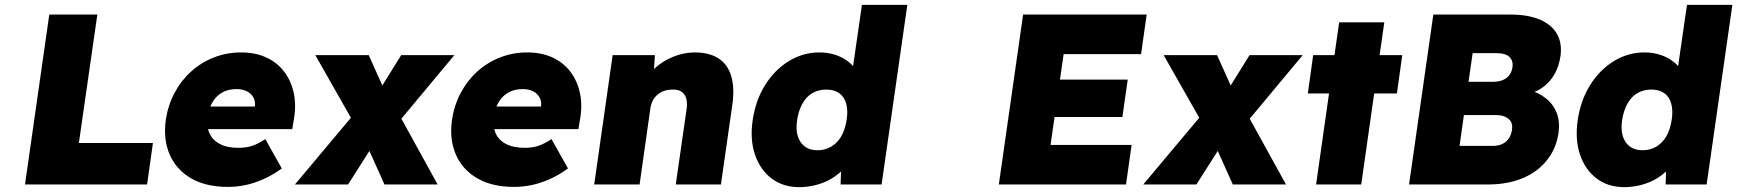

<svg xmlns="http://www.w3.org/2000/svg" viewBox="-20 -760 7157 791"><path d="M83 0 183 -700H381L305 -171H610L586 0Z M919 10Q828 10 767 -25.5Q706 -61 679 -123.5Q652 -186 663 -266Q672 -326 699 -377Q726 -428 767.5 -465.5Q809 -503 861.5 -523.5Q914 -544 973 -544Q1031 -544 1075.5 -524Q1120 -504 1149 -467Q1178 -430 1189.5 -380Q1201 -330 1191 -270L1184 -228H764L754 -321H1048L1027 -301L1030 -320Q1033 -342 1024 -358.5Q1015 -375 997 -384Q979 -393 955 -393Q921 -393 896.5 -379.5Q872 -366 856.5 -341Q841 -316 836 -281Q830 -241 842.5 -212Q855 -183 885.5 -167Q916 -151 963 -151Q994 -151 1018.5 -159Q1043 -167 1073 -187L1141 -66Q1102 -38 1064.5 -21.5Q1027 -5 991 2.5Q955 10 919 10Z M1564 0 1497 -149 1442 -246 1279 -533H1499L1561 -395L1622 -292L1783 0ZM1195 0 1456 -311 1538 -195 1414 0ZM1592 -221 1511 -337 1633 -533H1852Z M2098 10Q2007 10 1946 -25.5Q1885 -61 1858 -123.5Q1831 -186 1842 -266Q1851 -326 1878 -377Q1905 -428 1946.5 -465.5Q1988 -503 2040.5 -523.5Q2093 -544 2152 -544Q2210 -544 2254.5 -524Q2299 -504 2328 -467Q2357 -430 2368.5 -380Q2380 -330 2370 -270L2363 -228H1943L1933 -321H2227L2206 -301L2209 -320Q2212 -342 2203 -358.5Q2194 -375 2176 -384Q2158 -393 2134 -393Q2100 -393 2075.5 -379.5Q2051 -366 2035.5 -341Q2020 -316 2015 -281Q2009 -241 2021.5 -212Q2034 -183 2064.5 -167Q2095 -151 2142 -151Q2173 -151 2197.5 -159Q2222 -167 2252 -187L2320 -66Q2281 -38 2243.5 -21.5Q2206 -5 2170 2.5Q2134 10 2098 10Z M2428 0 2504 -533H2678L2671 -425L2631 -413Q2646 -451 2679.5 -480.5Q2713 -510 2755.5 -527Q2798 -544 2842 -544Q2902 -544 2940 -519.5Q2978 -495 2992.5 -446.5Q3007 -398 2997 -328L2950 0H2764L2809 -313Q2812 -339 2806.5 -356.5Q2801 -374 2786.5 -383Q2772 -392 2750 -391Q2733 -391 2717.5 -386Q2702 -381 2689.5 -370.5Q2677 -360 2670 -347Q2663 -334 2660 -318L2615 0H2522Q2488 0 2464.5 0Q2441 0 2428 0Z M3273 11Q3206 11 3159 -24.5Q3112 -60 3090.5 -122.5Q3069 -185 3081 -266Q3093 -347 3132 -409.5Q3171 -472 3229.5 -508Q3288 -544 3356 -544Q3391 -544 3421.5 -534Q3452 -524 3475 -506Q3498 -488 3512 -464Q3526 -440 3527 -413L3482 -401L3531 -740H3718L3612 0H3443L3447 -119L3483 -112Q3475 -86 3455 -64Q3435 -42 3407 -25Q3379 -8 3344 1.5Q3309 11 3273 11ZM3348 -141Q3380 -141 3405.5 -156.5Q3431 -172 3446.5 -199.5Q3462 -227 3468 -266Q3474 -305 3466 -333.5Q3458 -362 3437 -376.5Q3416 -391 3384 -391Q3352 -391 3327 -376.5Q3302 -362 3286 -333.5Q3270 -305 3264 -266Q3258 -227 3266.5 -199.5Q3275 -172 3295.5 -156.5Q3316 -141 3348 -141Z M4095 0 4195 -700H4704L4681 -537H4362L4308 -163H4642L4619 0ZM4229 -278 4251 -432H4626L4604 -278Z M5059 0 4992 -149 4937 -246 4774 -533H4994L5056 -395L5117 -292L5278 0ZM4690 0 4951 -311 5033 -195 4909 0ZM5087 -221 5006 -337 5128 -533H5347Z M5402 0 5497 -668H5683L5588 0ZM5368 -375 5390 -533H5757L5735 -375Z M5785 0 5885 -700H6202Q6276 -700 6324.5 -679Q6373 -658 6394.5 -620Q6416 -582 6409 -530Q6400 -468 6365 -427Q6330 -386 6273 -372V-391Q6317 -380 6348 -355.5Q6379 -331 6393 -295.5Q6407 -260 6401 -214Q6393 -160 6367.5 -120Q6342 -80 6303 -53Q6264 -26 6215.5 -13Q6167 0 6112 0ZM5993 -159H6129Q6152 -159 6168.5 -166.5Q6185 -174 6195.5 -189Q6206 -204 6209 -225Q6212 -245 6205 -258Q6198 -271 6182 -278.5Q6166 -286 6142 -286H6011ZM6030 -423H6130Q6154 -423 6171 -430Q6188 -437 6198 -450.5Q6208 -464 6211 -482Q6215 -509 6199 -525Q6183 -541 6144 -541H6047Z M6672 11Q6605 11 6558 -24.5Q6511 -60 6489.5 -122.5Q6468 -185 6480 -266Q6492 -347 6531 -409.5Q6570 -472 6628.5 -508Q6687 -544 6755 -544Q6790 -544 6820.5 -534Q6851 -524 6874 -506Q6897 -488 6911 -464Q6925 -440 6926 -413L6881 -401L6930 -740H7117L7011 0H6842L6846 -119L6882 -112Q6874 -86 6854 -64Q6834 -42 6806 -25Q6778 -8 6743 1.5Q6708 11 6672 11ZM6747 -141Q6779 -141 6804.5 -156.5Q6830 -172 6845.5 -199.5Q6861 -227 6867 -266Q6873 -305 6865 -333.5Q6857 -362 6836 -376.5Q6815 -391 6783 -391Q6751 -391 6726 -376.5Q6701 -362 6685 -333.5Q6669 -305 6663 -266Q6657 -227 6665.5 -199.5Q6674 -172 6694.5 -156.5Q6715 -141 6747 -141Z"/></svg>

Font: Lexend ExtBd
Style: Italic
Weight: 800
Italic angle: -8.13011°
Designer: Bonnie Shaver-Troup, Thomas Jockin
Foundry: Lexend
Version: Version 1.007